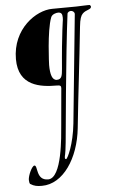

<svg xmlns="http://www.w3.org/2000/svg" viewBox="-60 -759 605 985"><g transform="rotate(-5 242.5 -266.5)"><path d="M39 -474C39 -334 153 -321 237 -321C255 -321 258 -317 258 -306C258 -301 257 -293 256 -284L241 -116C236 -59 222 155 150 155C86 155 105 78 86 78C73 78 51 127 51 149C51 158 53 168 56 170C76 183 92 185 116 185C225 185 308 60 324 -94C345 -296 360 -409 381 -611C385 -651 392 -668 401 -677C419 -696 446 -693 446 -709C446 -712 442 -718 439 -718H428C407 -718 389 -716 372 -716C332 -716 296 -715 247 -715C164 -715 39 -630 39 -474ZM206 -429C206 -431 212 -605 238 -672C244 -688 266 -693 275 -693C291 -693 297 -685 297 -666C297 -644 296 -670 280 -517C276 -481 274 -446 270 -404C267 -371 265 -350 239 -350C215 -350 206 -381 206 -429ZM245 51C245 39 249 44 256 -26C256 -26 297 -485 323 -683C324 -691 334 -696 341 -696C350 -696 360 -689 360 -679V-678L304 -120C293 -13 258 59 251 59C246 59 245 56 245 51Z"/></g></svg>

Font: OFL Sorts Mill Goudy
Style: Italic
Weight: 500
Italic angle: -6°
Version: Version 003.000